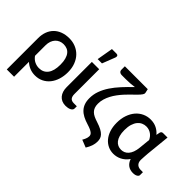

<svg xmlns="http://www.w3.org/2000/svg" viewBox="-88 -1286 1992 1992"><g transform="rotate(45 908.0 -290.5)"><path d="M59 -290.5V169.5H166V-49C184.7 -31.3 206 -17.5 230 -7.5C254 2.5 280.3 7.5 309 7.5C343 7.5 373.6 0.8 400.8 -12.8C427.9 -26.2 451 -44.9 470 -68.8C489 -92.6 503.6 -120.8 513.8 -153.2C523.9 -185.8 529 -220.8 529 -258.5C529 -299.5 522.8 -336.2 510.2 -368.5C497.8 -400.8 480.7 -428.1 459 -450.2C437.3 -472.4 412.1 -489.3 383.2 -501C354.4 -512.7 323.7 -518.5 291 -518.5C254.3 -518.5 221.7 -513.1 193 -502.2C164.3 -491.4 140.1 -476.1 120.3 -456.2C100.4 -436.4 85.3 -412.5 74.8 -384.5C64.3 -356.5 59 -325.2 59 -290.5ZM166 -137.5V-290.5C166 -313.5 169.3 -333.8 175.8 -351.5C182.3 -369.2 191.2 -384 202.5 -396C213.8 -408 227.1 -417.2 242.3 -423.5C257.4 -429.8 273.7 -433 291 -433C309.7 -433 326.8 -429.8 342.5 -423.5C358.2 -417.2 371.6 -407 382.7 -393C393.9 -379 402.6 -360.9 408.7 -338.7C414.9 -316.6 418 -289.8 418 -258.5C418 -197.8 406.2 -152.2 382.7 -121.5C359.2 -90.8 326.5 -75.5 284.5 -75.5C262.8 -75.5 241.7 -80.3 221 -90C200.3 -99.7 182 -115.5 166 -137.5Z M628 -510V-140C628 -118.7 630.8 -99.1 636.2 -81.2C641.8 -63.4 649.9 -48 660.8 -35C671.6 -22 685.1 -11.9 701.2 -4.7C717.4 2.4 736 6 757 6C768 6 778.7 5 789 3C799.3 1 808.5 -2 816.5 -6C824.5 -10 830.9 -14.9 835.8 -20.7C840.6 -26.6 843 -33.3 843 -41V-74H799C776.7 -74 760.5 -80.1 750.5 -92.2C740.5 -104.4 735.5 -122.3 735.5 -146V-510ZM650 -573H713L768.5 -715.5C772.2 -726.5 772.2 -735.2 768.5 -741.7C764.8 -748.2 757.8 -751.5 747.5 -751.5H681Z M1248 -675 1238 -720H902V-667.5C902 -663.5 902.8 -659.4 904.2 -655.2C905.8 -651.1 908.2 -647.2 911.8 -643.8C915.2 -640.2 919.8 -637.4 925.5 -635.2C931.2 -633.1 938 -632 946 -632H1003C1047.7 -632 1089.5 -635 1128.5 -641C1091.8 -606 1058.1 -571.8 1027.2 -538.2C996.4 -504.8 969.8 -471.1 947.2 -437.2C924.8 -403.4 907.2 -369.1 894.5 -334.2C881.8 -299.4 875.5 -263.2 875.5 -225.5C875.5 -196.5 879.4 -171.2 887.2 -149.5C895.1 -127.8 906.5 -108.9 921.5 -92.8C936.5 -76.6 955.1 -62.7 977.2 -51C999.4 -39.3 1025 -29.2 1054 -20.5C1076 -13.8 1093.6 -7.4 1106.8 -1.3C1119.9 4.9 1130.1 11.1 1137.2 17.2C1144.4 23.4 1149.2 29.6 1151.5 35.7C1153.8 41.9 1155 48 1155 54C1155 60.7 1154.2 67.5 1152.5 74.5C1150.8 81.5 1148.7 88.3 1146 95C1143.3 101.7 1140.4 108.1 1137.3 114.2C1134.1 120.4 1131 126 1128 131L1211 164C1225 141.7 1235.8 119.7 1243.3 98C1250.8 76.3 1254.5 54.2 1254.5 31.5C1254.5 17.5 1252.6 4.2 1248.8 -8.3C1244.9 -20.8 1237.7 -32.8 1227 -44.3C1216.3 -55.8 1201.4 -66.7 1182.3 -77C1163.1 -87.3 1138.3 -97.3 1108 -107C1086.7 -113.7 1067.9 -120.8 1051.8 -128.5C1035.6 -136.2 1022.1 -145.4 1011.3 -156.3C1000.4 -167.1 992.3 -179.9 986.8 -194.8C981.3 -209.6 978.5 -227.3 978.5 -248C978.5 -271.7 981.8 -294.8 988.5 -317.5C995.2 -340.2 1004.1 -362.1 1015.3 -383.3C1026.4 -404.4 1039.3 -424.8 1053.8 -444.3C1068.3 -463.8 1083.4 -482.3 1099.3 -500C1115.1 -517.7 1131 -534.3 1147 -549.8C1163 -565.3 1178 -579.7 1192 -593C1204.7 -605.3 1214.8 -615.9 1222.5 -624.8C1230.2 -633.6 1236 -641.1 1240 -647.3C1244 -653.4 1246.5 -658.7 1247.5 -663C1248.5 -667.3 1248.7 -671.3 1248 -675Z M1742 4.5C1764 4.5 1781.1 0.8 1793.2 -6.8C1805.4 -14.2 1811.5 -22.8 1811.5 -32.5V-75.5H1778.5C1768.5 -75.5 1759.1 -76.9 1750.2 -79.8C1741.4 -82.6 1733.7 -87 1727 -93C1720.3 -99 1715.1 -106.8 1711.2 -116.2C1707.4 -125.8 1705.5 -137 1705.5 -150C1705.5 -164 1706.2 -178.9 1707.8 -194.8C1709.2 -210.6 1710.3 -226.5 1711 -242.5L1738 -510H1673C1658.7 -510 1649.3 -503.2 1645 -489.5L1636.5 -448C1619.8 -469 1598.6 -486.2 1572.7 -499.5C1546.9 -512.8 1517 -519.5 1483 -519.5C1451 -519.5 1421.2 -513 1393.5 -500C1365.8 -487 1341.8 -468.6 1321.5 -444.8C1301.2 -420.9 1285.2 -392.1 1273.5 -358.2C1261.8 -324.4 1256 -286.8 1256 -245.5C1256 -206.2 1261.2 -170.9 1271.5 -139.7C1281.8 -108.6 1296.2 -82.1 1314.5 -60.2C1332.8 -38.4 1354.3 -21.7 1379 -10C1403.7 1.7 1430.3 7.5 1459 7.5C1473.3 7.5 1488 5.8 1503 2.5C1518 -0.8 1532.7 -6.1 1547 -13.2C1561.3 -20.4 1575.2 -29.7 1588.5 -41C1601.8 -52.3 1614 -66.2 1625 -82.5C1630 -67.5 1636.4 -54.5 1644.2 -43.5C1652.1 -32.5 1661.2 -23.4 1671.5 -16.2C1681.8 -9.1 1692.9 -3.8 1704.8 -0.5C1716.6 2.8 1729 4.5 1742 4.5ZM1485 -79C1469 -79 1453.8 -82.2 1439.5 -88.5C1425.2 -94.8 1412.6 -104.7 1401.8 -118.2C1390.9 -131.7 1382.3 -149.2 1376 -170.7C1369.7 -192.2 1366.5 -218.2 1366.5 -248.5C1366.5 -281.5 1370.2 -309.8 1377.5 -333.5C1384.8 -357.2 1394.8 -376.6 1407.2 -391.7C1419.8 -406.9 1434.2 -418.2 1450.5 -425.5C1466.8 -432.8 1484 -436.5 1502 -436.5C1516.7 -436.5 1530.2 -434.3 1542.8 -430C1555.2 -425.7 1566.5 -419.8 1576.5 -412.5C1586.5 -405.2 1595.2 -396.7 1602.8 -387C1610.2 -377.3 1616.3 -367.3 1621 -357L1608.5 -232.5C1605.8 -205.5 1600.8 -182.3 1593.5 -163C1586.2 -143.7 1577 -127.7 1566 -115.2C1555 -102.7 1542.6 -93.6 1528.8 -87.7C1514.9 -81.9 1500.3 -79 1485 -79Z"/></g></svg>

Font: Lato Semibold
Style: Regular
Weight: 600
Designer: Lukasz Dziedzic
Foundry: tyPoland Lukasz Dziedzic
Version: Version 2.006; 2014-01-15